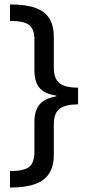

<svg xmlns="http://www.w3.org/2000/svg" viewBox="-20 -695 400 865"><path d="M25 150V75.8Q87.5 75.8 111.2 57.1Q135 38.3 135 -10V-145Q135 -197.5 158.8 -225Q182.5 -252.5 233.3 -260.8V-264.2Q181.7 -271.7 158.3 -298.8Q135 -325.8 135 -379.2V-515.8Q135 -563.3 111.7 -582.1Q88.3 -600.8 25 -600.8V-675Q95.8 -675 139.2 -659.6Q182.5 -644.2 202.5 -611.7Q222.5 -579.2 222.5 -527.5V-390Q222.5 -340.8 247.9 -320.4Q273.3 -300 331.7 -300V-225Q272.5 -224.2 247.5 -204.2Q222.5 -184.2 222.5 -135V2.5Q222.5 52.5 202.1 85.4Q181.7 118.3 137.9 134.2Q94.2 150 25 150Z"/></svg>

Font: Funnel Sans Light
Style: Regular
Weight: 400
Version: Version 1.000